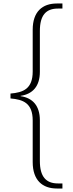

<svg xmlns="http://www.w3.org/2000/svg" viewBox="-20 -819 419 1098"><path d="M337 259V230H311C244 230 208 192 208 102V-131C208 -214 167 -259 98 -269V-271C167 -281 208 -326 208 -408V-642C208 -733 244 -770 311 -770H337V-799H305C223 -799 167 -753 167 -649V-410C167 -311 113 -290 40 -284V-256C113 -250 167 -229 167 -130V108C167 212 223 259 305 259Z"/></svg>

Font: Noto Serif Sinhala ExtraLight
Style: Regular
Weight: 200
Designer: Jelle Bosma - Monotype Design Team
Foundry: Monotype Imaging Inc.
Version: Version 2.007